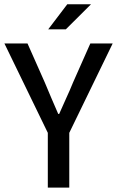

<svg xmlns="http://www.w3.org/2000/svg" viewBox="-25 -853 532 873"><path d="M192.4 0V-249L-4.9 -655.3H100.1L178.7 -478Q193.8 -441.9 208.7 -406.7Q223.6 -371.6 239.7 -335H244.1Q259.8 -371.6 276.1 -406.7Q292.5 -441.9 307.1 -478L385.7 -655.3H487.3L290 -249V0ZM194.3 -719.7 280.8 -833.5H388.7L274.4 -719.7Z"/></svg>

Font: Varta Light SemiBold
Style: Regular
Weight: 600
Version: Version 1.004